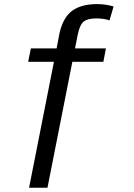

<svg xmlns="http://www.w3.org/2000/svg" viewBox="-20 -688 640 916"><path d="M443.8 -668.5Q482.4 -668.5 522 -657.2L502.4 -590.8Q476.1 -600.1 439 -600.1Q397.9 -600.1 379.4 -585.2Q360.8 -570.3 351.1 -523.9L337.9 -457H485.4L473.1 -393.1H325.2L206.5 207.5H118.7L237.3 -393.1H114.3L127.4 -457H250L264.2 -531.2Q281.7 -606.4 325.4 -637.5Q369.1 -668.5 443.8 -668.5Z"/></svg>

Font: Liberation Mono
Style: Regular
Weight: 400
Monospace: yes
Designer: Steve Matteson
Foundry: Ascender Corporation
Version: Version 2.1.5